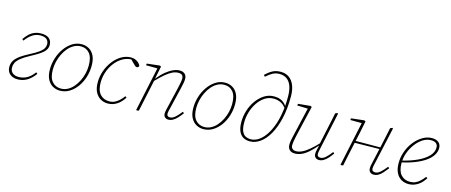

<svg xmlns="http://www.w3.org/2000/svg" viewBox="-47 -1337 4548 1937"><g transform="rotate(15 2227.0 -368.5)"><path d="M157 12Q107 12 76 -15Q45 -42 45 -89Q45 -113 52.5 -134Q60 -155 78.5 -176Q97 -197 129.5 -219Q162 -241 212 -267Q270 -297 301 -320Q332 -343 343.5 -363.5Q355 -384 355 -405Q355 -437 334.5 -456.5Q314 -476 267 -476Q222 -476 184 -450.5Q146 -425 114 -381L99 -393Q122 -427 148 -450.5Q174 -474 205 -485.5Q236 -497 271 -497Q325 -497 353.5 -473Q382 -449 382 -405Q382 -385 374 -367Q366 -349 348 -331.5Q330 -314 300 -295Q270 -276 225 -252Q163 -219 130 -192Q97 -165 85 -141Q73 -117 73 -91Q73 -54 96.5 -34Q120 -14 161 -14Q206 -14 245 -34.5Q284 -55 322 -105L337 -93Q297 -38 252.5 -13Q208 12 157 12Z M599 12Q559 12 524.5 -7Q490 -26 468.5 -66.5Q447 -107 447 -171Q447 -229 465 -287Q483 -345 516.5 -392.5Q550 -440 595 -469Q640 -498 694 -498Q736 -498 770.5 -478Q805 -458 825 -417.5Q845 -377 845 -313Q845 -252 827 -194Q809 -136 775.5 -89.5Q742 -43 697 -15.5Q652 12 599 12ZM603 -11Q640 -11 672.5 -28Q705 -45 731.5 -75.5Q758 -106 777 -144Q796 -182 806 -224Q816 -266 816 -307Q816 -394 781.5 -434.5Q747 -475 691 -475Q653 -475 619.5 -457Q586 -439 560 -408.5Q534 -378 515 -339.5Q496 -301 486 -258.5Q476 -216 476 -175Q476 -91 512 -51Q548 -11 603 -11Z M1100 12Q1058 12 1023.5 -7.5Q989 -27 968 -67Q947 -107 947 -168Q947 -232 968.5 -291.5Q990 -351 1026.5 -397.5Q1063 -444 1110 -471Q1157 -498 1209 -498Q1235 -498 1255 -489Q1275 -480 1289 -466.5Q1303 -453 1309 -439Q1309 -430 1303 -424Q1297 -418 1288 -418Q1277 -418 1268 -426.5Q1259 -435 1242 -452L1211 -483H1227V-479H1207Q1158 -475 1116 -448Q1074 -421 1042.5 -378Q1011 -335 993.5 -282.5Q976 -230 976 -175Q976 -93 1012 -53Q1048 -13 1107 -13Q1138 -13 1163 -24.5Q1188 -36 1210.5 -57Q1233 -78 1253 -105L1268 -94Q1253 -71 1235.5 -51.5Q1218 -32 1197 -18Q1176 -4 1151.5 4Q1127 12 1100 12Z M1401 4 1394 0 1495 -474 1500 -460 1373 -461 1376 -479 1508 -494 1523 -487 1496 -354 1497 -351 1468 -216Q1456 -162 1445 -108Q1434 -54 1422 0ZM1731 11Q1709 11 1695 -2.5Q1681 -16 1681 -37Q1681 -56 1684.5 -71.5Q1688 -87 1693 -108L1745 -328Q1752 -360 1756.5 -384Q1761 -408 1761 -425Q1761 -449 1748.5 -460.5Q1736 -472 1709 -472Q1678 -472 1646 -456.5Q1614 -441 1574.5 -407.5Q1535 -374 1482 -319L1481 -352H1495Q1537 -404 1576.5 -436Q1616 -468 1651.5 -483Q1687 -498 1716 -498Q1752 -498 1771 -479.5Q1790 -461 1790 -430Q1790 -409 1785.5 -385Q1781 -361 1773 -327L1721 -108Q1717 -92 1713 -75.5Q1709 -59 1709 -44Q1709 -30 1717.5 -22.5Q1726 -15 1741 -15Q1766 -15 1792.5 -37Q1819 -59 1854 -104L1868 -92Q1846 -62 1824 -38.5Q1802 -15 1779 -2Q1756 11 1731 11Z M2097 12Q2057 12 2022.5 -7Q1988 -26 1966.5 -66.5Q1945 -107 1945 -171Q1945 -229 1963 -287Q1981 -345 2014.5 -392.5Q2048 -440 2093 -469Q2138 -498 2192 -498Q2234 -498 2268.5 -478Q2303 -458 2323 -417.5Q2343 -377 2343 -313Q2343 -252 2325 -194Q2307 -136 2273.5 -89.5Q2240 -43 2195 -15.5Q2150 12 2097 12ZM2101 -11Q2138 -11 2170.5 -28Q2203 -45 2229.5 -75.5Q2256 -106 2275 -144Q2294 -182 2304 -224Q2314 -266 2314 -307Q2314 -394 2279.5 -434.5Q2245 -475 2189 -475Q2151 -475 2117.5 -457Q2084 -439 2058 -408.5Q2032 -378 2013 -339.5Q1994 -301 1984 -258.5Q1974 -216 1974 -175Q1974 -91 2010 -51Q2046 -11 2101 -11Z M2582 10Q2543 10 2513.5 -6.5Q2484 -23 2467 -60Q2450 -97 2450 -159Q2450 -219 2468.5 -278Q2487 -337 2521.5 -385Q2556 -433 2602 -462.5Q2648 -492 2704 -492Q2754 -492 2787 -473Q2820 -454 2838 -422H2849L2843 -393Q2820 -431 2784.5 -450Q2749 -469 2705 -469Q2654 -469 2612.5 -441Q2571 -413 2541 -368Q2511 -323 2495 -269Q2479 -215 2479 -162Q2479 -105 2492 -72.5Q2505 -40 2529 -26.5Q2553 -13 2585 -13Q2624 -13 2661 -35.5Q2698 -58 2730 -101Q2762 -144 2787 -206.5Q2812 -269 2825.5 -349.5Q2839 -430 2839 -527Q2839 -591 2823 -635Q2807 -679 2775.5 -702Q2744 -725 2698 -725Q2658 -725 2626.5 -707.5Q2595 -690 2561 -659L2547 -675Q2582 -709 2618.5 -729Q2655 -749 2705 -749Q2757 -749 2793 -723Q2829 -697 2848 -648.5Q2867 -600 2867 -533Q2867 -404 2843.5 -303.5Q2820 -203 2780 -133Q2740 -63 2689 -26.5Q2638 10 2582 10Z M3051 11Q3029 11 3012.5 3Q2996 -5 2986.5 -21.5Q2977 -38 2977 -62Q2977 -86 2983 -115.5Q2989 -145 2997 -178L3066 -476L3073 -460L2951 -464L2955 -482L3083 -494L3097 -487L3027 -188Q3022 -166 3017 -142.5Q3012 -119 3009 -99Q3006 -79 3006 -66Q3006 -42 3019 -28.5Q3032 -15 3059 -15Q3087 -15 3119 -29.5Q3151 -44 3191.5 -77.5Q3232 -111 3285 -167L3287 -136H3274Q3227 -80 3189 -48Q3151 -16 3117.5 -2.5Q3084 11 3051 11ZM3304 11Q3282 11 3267.5 -2.5Q3253 -16 3253 -40Q3253 -58 3257.5 -77.5Q3262 -97 3269 -127H3266L3298 -277Q3310 -329 3320.5 -381.5Q3331 -434 3342 -486L3363 -495L3371 -490L3289 -108Q3286 -93 3282.5 -76Q3279 -59 3279 -45Q3279 -30 3287.5 -22.5Q3296 -15 3312 -15Q3338 -15 3364 -37Q3390 -59 3424 -104L3438 -92Q3417 -62 3395.5 -38.5Q3374 -15 3351.5 -2Q3329 11 3304 11Z M3535 4 3528 0 3629 -474 3634 -460 3507 -461 3510 -479 3644 -494 3659 -487 3633 -360 3603 -222Q3590 -166 3579 -111Q3568 -56 3556 0ZM3597 -250 3599 -271 3880 -272 3879 -254ZM3876 11Q3853 11 3838 -2.5Q3823 -16 3823 -42Q3823 -58 3826.5 -75.5Q3830 -93 3836 -118L3874 -288Q3885 -337 3895.5 -386.5Q3906 -436 3916 -485L3937 -494L3945 -489L3863 -118Q3858 -97 3854 -79Q3850 -61 3850 -47Q3850 -30 3859.5 -22.5Q3869 -15 3884 -15Q3910 -15 3936 -37Q3962 -59 3998 -104L4012 -92Q3989 -62 3968 -38.5Q3947 -15 3924.5 -2Q3902 11 3876 11Z M4240 12Q4199 12 4165 -7Q4131 -26 4110.5 -66Q4090 -106 4090 -169Q4090 -230 4111 -288.5Q4132 -347 4169 -394Q4206 -441 4253.5 -469.5Q4301 -498 4353 -498Q4393 -498 4419.5 -478Q4446 -458 4446 -418Q4446 -379 4423 -343Q4400 -307 4356.5 -276.5Q4313 -246 4249.5 -221Q4186 -196 4104 -178L4103 -197Q4205 -221 4275.5 -255Q4346 -289 4382.5 -329.5Q4419 -370 4419 -416Q4419 -446 4400 -460.5Q4381 -475 4348 -475Q4304 -475 4263 -449Q4222 -423 4189 -379Q4156 -335 4137 -282.5Q4118 -230 4118 -176Q4118 -94 4153.5 -54Q4189 -14 4248 -14Q4279 -14 4304.5 -25Q4330 -36 4352 -57Q4374 -78 4395 -105L4410 -94Q4395 -71 4377.5 -51.5Q4360 -32 4338.5 -18Q4317 -4 4293 4Q4269 12 4240 12Z"/></g></svg>

Font: Source Serif 4 ExtraLight
Style: Italic
Weight: 250
Italic angle: -12°
Designer: Frank Grießhammer
Foundry: Adobe Systems Incorporated
Version: Version 4.004;hotconv 1.0.116;makeotfexe 2.5.65601